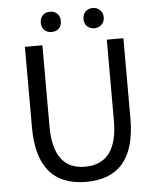

<svg xmlns="http://www.w3.org/2000/svg" viewBox="-60 -959 842 1024"><g transform="rotate(-5 360.5 -447.5)"><path d="M96.7 -302.7V-733.4H190.4V-299.8Q190.4 -68.4 360.4 -68.4Q535.2 -68.4 535.2 -299.8V-733.4H624V-302.7Q624 12.7 360.4 12.7Q96.7 12.7 96.7 -302.7ZM285.2 -814.5Q270.5 -799.8 246.1 -799.8Q221.7 -799.8 207 -814.5Q192.4 -829.1 192.4 -853.5Q192.4 -877.9 207 -893.1Q221.7 -908.2 246.1 -908.2Q270.5 -908.2 285.2 -893.1Q299.8 -877.9 299.8 -853.5Q299.8 -829.1 285.2 -814.5ZM529.3 -853.5Q529.3 -830.1 513.7 -814.9Q498 -799.8 474.6 -799.8Q451.2 -799.8 436 -814.5Q420.9 -829.1 420.9 -853.5Q420.9 -877.9 436 -893.1Q451.2 -908.2 474.6 -908.2Q498 -908.2 513.7 -893.1Q529.3 -877.9 529.3 -853.5Z"/></g></svg>

Font: GenYoGothic TW TTF Regular
Style: Regular
Weight: 400
Version: Version 1.300